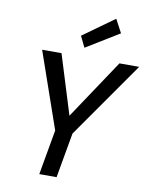

<svg xmlns="http://www.w3.org/2000/svg" viewBox="-100 -1020 859 1093"><g transform="rotate(10 329.0 -473.5)"><path d="M204 0 250 -260 97 -700H209L316 -355H314L544 -700H658L350 -260L304 0ZM332 -753 301 -817 482 -947 523 -870Z"/></g></svg>

Font: DM Sans 11pt Medium
Style: Italic
Weight: 500
Italic angle: -10°
Version: Version 4.004;gftools[0.9.30]